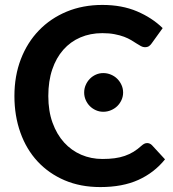

<svg xmlns="http://www.w3.org/2000/svg" viewBox="-20 -751 702 779"><path d="M38.5 0ZM577 -170.5Q588 -170.5 596.5 -162L649.5 -104.5Q605.5 -50 541.2 -21Q477 8 387 8Q306.5 8 242.2 -19.5Q178 -47 132.5 -96Q87 -145 62.8 -213Q38.5 -281 38.5 -361.5Q38.5 -443 64.5 -510.8Q90.5 -578.5 137.8 -627.5Q185 -676.5 250.5 -703.8Q316 -731 395.5 -731Q474.5 -731 535.8 -705Q597 -679 640 -637L595 -574.5Q591 -568.5 584.8 -564Q578.5 -559.5 567.5 -559.5Q560 -559.5 552 -563.8Q544 -568 534.5 -574.2Q525 -580.5 512.5 -588Q500 -595.5 483.5 -601.8Q467 -608 445.2 -612.2Q423.5 -616.5 395 -616.5Q346.5 -616.5 306.2 -599.2Q266 -582 237 -549.2Q208 -516.5 192 -469.2Q176 -422 176 -361.5Q176 -300.5 193.2 -253Q210.5 -205.5 240 -173Q269.5 -140.5 309.5 -123.2Q349.5 -106 395.5 -106Q423 -106 445.2 -109Q467.5 -112 486.2 -118.5Q505 -125 521.8 -135.2Q538.5 -145.5 555 -160.5Q560 -165 565.5 -167.8Q571 -170.5 577 -170.5ZM479.5 -375.5Q479.5 -359.5 473 -345.2Q466.5 -331 455.8 -320.5Q445 -310 430.2 -303.8Q415.5 -297.5 399 -297.5Q383 -297.5 369 -303.8Q355 -310 344.5 -320.5Q334 -331 327.8 -345.2Q321.5 -359.5 321.5 -375.5Q321.5 -392 327.8 -406.2Q334 -420.5 344.5 -431.2Q355 -442 369 -448.2Q383 -454.5 399 -454.5Q415.5 -454.5 430.2 -448.2Q445 -442 455.8 -431.2Q466.5 -420.5 473 -406.2Q479.5 -392 479.5 -375.5Z"/></svg>

Font: Lato
Style: Bold
Weight: 700
Designer: Lukasz Dziedzic
Foundry: tyPoland Lukasz Dziedzic
Version: Version 2.007; 2014-02-27